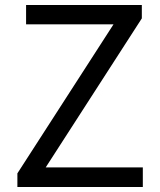

<svg xmlns="http://www.w3.org/2000/svg" viewBox="-20 -753 643 773"><path d="M50 -55 437 -655H85V-733H551V-679L164 -79H555V0H50Z"/></svg>

Font: SpoqaHanSans-Regular
Style: Regular
Weight: 400
Designer: [Spoqa Han Sans] Dong-huui Kim \uAE40 \uB3D9 \uD718  Younghwa Kang \uAC15 \uC601 \uD654  [Noto Sans] Ryoko NISHIZUKA \u8
Foundry: Spoqa (http://www.spoqa-han-sans.com)
Version: Version 2.000